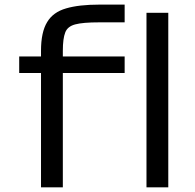

<svg xmlns="http://www.w3.org/2000/svg" viewBox="-20 -805 837 825"><path d="M156.2 -491.2H62.5V-562.5H156.2V-586.9Q156.2 -667 182.6 -710Q208 -752.9 264.2 -769Q319.3 -785.2 406.7 -785.2H515.6V-709H406.2Q335.9 -709 303.2 -700.2Q270 -691.4 260.3 -665.5Q250 -639.2 250 -586.9V-562.5H515.6V-491.2H250V0H156.2ZM609.4 -750H703.1V0H609.4Z"/></svg>

Font: Michroma+
Style: Regular
Weight: 400
Designer: beogot
Foundry: beogot
Version: Version